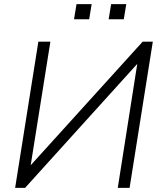

<svg xmlns="http://www.w3.org/2000/svg" viewBox="-20 -906 776 926"><path d="M53 0 165 -705H223L128 -109L668 -705H717L605 0H548L642 -598L101 0ZM504 -813 516 -886H589L577 -813ZM337 -813 349 -886H422L410 -813Z"/></svg>

Font: Nunito Sans Light
Style: Italic
Weight: 300
Italic angle: -9°
Designer: Vernon Adams
Foundry: Vernon Adams
Version: Version 3.006; ttfautohint (v1.8.3)